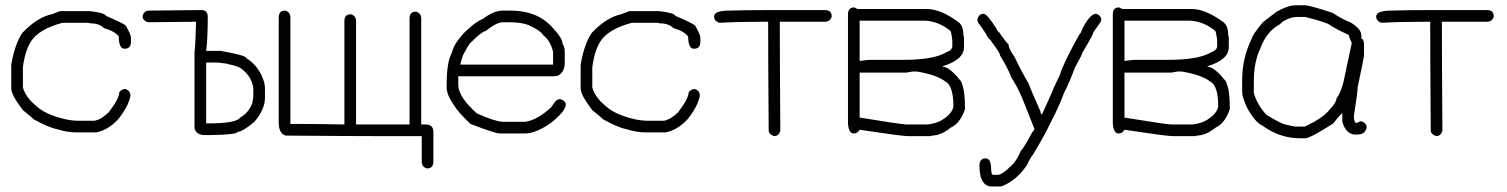

<svg xmlns="http://www.w3.org/2000/svg" viewBox="-20 -500 5558 708"><path d="M310.5 -459Q365.7 -453.1 371.1 -441.4Q430.7 -416 443.4 -406.2Q462.9 -372.6 462.9 -361.3V-345.7Q462.9 -320.3 439.5 -320.3Q418 -320.3 418 -365.2Q403.8 -384.8 363.3 -396.5Q346.7 -414.1 310.5 -414.1Q310.5 -416 302.7 -416H210.9Q134.3 -396 101.6 -357.4Q73.2 -321.8 64.5 -252V-177.7Q73.7 -142.6 113.3 -109.4Q136.7 -87.9 173.8 -74.2Q226.6 -54.7 269.5 -54.7H328.1Q354 -59.6 380.9 -85.9Q419.9 -136.7 419.9 -160.2Q430.2 -171.9 441.4 -171.9Q460.9 -167 460.9 -146.5Q454.1 -108.4 416 -60.5Q377.9 -19.5 334 -11.7H265.6Q226.6 -11.7 191.4 -23.4Q159.7 -29.3 103.5 -60.5Q103.5 -62.5 64.5 -93.8Q22 -148.9 21.5 -173.8V-261.7Q34.7 -338.4 62.5 -378.9Q112.3 -431.2 162.1 -445.3Q167.5 -445.3 201.2 -459Z M722.7 -462.9Q746.1 -462.9 746.1 -437.5Q746.1 -355.5 740.2 -312.5H793Q888.7 -295.9 888.7 -285.2Q921.9 -265.6 943.4 -224.6Q957 -195.8 957 -175.8V-138.7Q957 -96.7 918 -50.8Q874 -13.7 855.5 -13.7Q855.5 -3.4 755.9 -2H734.4Q703.6 -2 697.3 -27.3V-306.6Q701.2 -344.7 703.1 -419.9Q557.6 -418 527.3 -418Q505.9 -422.4 505.9 -441.4Q511.7 -460.9 529.3 -460.9Q675.8 -462.9 722.7 -462.9ZM740.2 -269.5V-44.9H744.1Q852.5 -44.9 865.2 -66.4Q896 -83 910.2 -119.1L914.1 -142.6V-175.8Q907.7 -217.8 871.1 -246.1Q858.9 -256.3 820.3 -263.7Q820.3 -265.6 781.2 -269.5Z M1031.2 -460.9Q1050.8 -456.1 1050.8 -435.5V-43H1089.8Q1148.4 -43 1250 -41V-421.9Q1250 -447.3 1273.4 -447.3Q1293 -442.4 1293 -421.9V-41H1490.2V-431.6Q1490.2 -457 1513.7 -457Q1533.2 -452.1 1533.2 -431.6V-41H1548.8Q1578.1 -41 1578.1 -13.7V95.7Q1578.1 121.1 1554.7 121.1Q1535.2 116.2 1535.2 95.7V2H1396.5Q1271 2 1033.2 0Q1007.8 -7.3 1007.8 -48.8V-435.5Q1007.8 -460.9 1031.2 -460.9Z M1834 -460.9H1863.3Q1960 -460.9 2015.6 -400.4Q2054.7 -358.9 2054.7 -337.9Q2062.5 -327.1 2062.5 -308.6V-269.5Q2062.5 -233.9 2037.1 -220.7L2023.4 -218.8H1669.9V-187.5Q1669.9 -142.6 1738.3 -82Q1802.7 -52.7 1834 -50.8H1916Q1959.5 -56.6 2011.7 -103.5L2021.5 -117.2Q2032.2 -134.8 2044.9 -134.8Q2066.4 -128.9 2066.4 -113.3Q2064.5 -88.9 2011.7 -46.9Q1955.6 -7.8 1916 -7.8H1822.3Q1806.6 -7.8 1714.8 -43Q1669.4 -86.4 1654.3 -111.3Q1627 -150.4 1627 -177.7V-187.5Q1627 -271 1646.5 -306.6Q1654.8 -341.3 1695.3 -382.8Q1736.3 -421.9 1759.8 -429.7Q1800.3 -460.9 1834 -460.9ZM1677.7 -261.7H2019.5V-308.6Q2009.8 -349.6 1984.4 -369.1Q1971.7 -388.7 1927.7 -408.2Q1899.4 -418 1857.4 -418H1834Q1811.5 -418 1769.5 -384.8Q1757.8 -384.8 1716.8 -343.8Q1710.9 -341.3 1687.5 -296.9Q1677.7 -268.6 1677.7 -261.7Z M2410.2 -459Q2465.3 -453.1 2470.7 -441.4Q2530.3 -416 2543 -406.2Q2562.5 -372.6 2562.5 -361.3V-345.7Q2562.5 -320.3 2539.1 -320.3Q2517.6 -320.3 2517.6 -365.2Q2503.4 -384.8 2462.9 -396.5Q2446.3 -414.1 2410.2 -414.1Q2410.2 -416 2402.3 -416H2310.5Q2233.9 -396 2201.2 -357.4Q2172.9 -321.8 2164.1 -252V-177.7Q2173.3 -142.6 2212.9 -109.4Q2236.3 -87.9 2273.4 -74.2Q2326.2 -54.7 2369.1 -54.7H2427.7Q2453.6 -59.6 2480.5 -85.9Q2519.5 -136.7 2519.5 -160.2Q2529.8 -171.9 2541 -171.9Q2560.5 -167 2560.5 -146.5Q2553.7 -108.4 2515.6 -60.5Q2477.5 -19.5 2433.6 -11.7H2365.2Q2326.2 -11.7 2291 -23.4Q2259.3 -29.3 2203.1 -60.5Q2203.1 -62.5 2164.1 -93.8Q2121.6 -148.9 2121.1 -173.8V-261.7Q2134.3 -338.4 2162.1 -378.9Q2211.9 -431.2 2261.7 -445.3Q2267.1 -445.3 2300.8 -459Z M2814.5 -462.9H3021.5Q3046.9 -462.9 3046.9 -439.5Q3042 -419.9 3021.5 -419.9H2855.5V-418Q2855.5 -301.3 2857.4 -17.6Q2851.6 2 2834 2Q2814.5 -5.4 2814.5 -19.5Q2812.5 -283.2 2812.5 -419.9H2802.7Q2704.6 -419.9 2632.8 -416Q2613.3 -421.9 2613.3 -439.5Q2613.3 -460.9 2669.9 -460.9Q2727.5 -462.9 2814.5 -462.9Z M3130.4 -472.7 3142.1 -466.8H3397.9Q3448.7 -466.8 3515.1 -418Q3532.7 -404.3 3532.7 -367.2Q3534.7 -367.2 3534.7 -359.4V-326.2Q3534.7 -279.8 3456.5 -255.9V-253.9Q3481 -253.9 3522.9 -201.2Q3538.6 -172.9 3538.6 -97.7Q3520 -44.4 3485.8 -29.3Q3449.7 0 3415.5 0Q3415.5 2 3407.7 2H3327.6Q3306.2 2 3149.9 -21.5Q3142.6 -7.8 3128.4 -7.8Q3109.4 -7.8 3106.9 -44.9V-447.3Q3106.9 -472.7 3130.4 -472.7ZM3149.9 -423.8V-275.4H3151.9Q3180.2 -279.3 3183.1 -279.3H3310.1Q3422.9 -279.3 3468.3 -306.6Q3491.7 -314.9 3491.7 -330.1V-351.6Q3487.3 -386.7 3483.9 -386.7Q3441.9 -420.9 3392.1 -423.8ZM3323.7 -232.4H3149.9V-66.4Q3307.1 -41 3321.8 -41H3399.9Q3431.6 -44.9 3448.7 -54.7Q3484.9 -75.2 3493.7 -99.6L3495.6 -107.4Q3495.6 -184.1 3466.3 -199.2Q3434.6 -224.1 3360.8 -236.3H3345.2Q3326.2 -232.4 3323.7 -232.4Z M3607.4 -449.2Q3619.6 -449.2 3654.3 -394.5Q3656.7 -386.2 3666 -378.9Q3686.5 -348.1 3699.2 -335.9Q3699.2 -320.3 3720.7 -291Q3747.1 -235.4 3773.4 -191.4Q3779.3 -172.9 3816.4 -89.8Q3817.4 -78.1 3822.3 -78.1L3861.3 -164.1Q3861.3 -168.9 3888.7 -224.6Q3898.9 -262.7 3959 -371.1Q3963.9 -374 3974.6 -400.4Q4001 -449.2 4021.5 -449.2Q4041 -443.4 4041 -425.8Q4041 -420.4 4011.7 -380.9Q4011.7 -372.6 3970.7 -304.7Q3970.7 -298.8 3943.4 -250Q3926.8 -203.1 3902.3 -154.3Q3886.7 -109.9 3853.5 -46.9Q3835.9 -7.8 3789.1 70.3Q3779.8 80.6 3767.6 107.4Q3728 167 3671.9 187.5H3634.8Q3607.4 187.5 3595.7 150.4Q3591.8 130.9 3591.8 115.2V109.4Q3591.8 84 3615.2 84Q3634.8 84 3634.8 125Q3636.2 144.5 3640.6 144.5H3660.2Q3676.8 144.5 3716.8 103.5Q3732.4 84.5 3744.1 56.6Q3752.9 49.8 3787.1 -13.7Q3789.1 -13.7 3794.9 -23.4L3750 -136.7Q3732.4 -179.2 3709 -214.8Q3697.8 -246.6 3668 -294.9Q3668 -304.7 3636.7 -345.7Q3636.7 -349.1 3623 -361.3Q3614.3 -380.4 3585.9 -418L3584 -427.7Q3588.4 -449.2 3607.4 -449.2Z M4106.9 -472.7 4118.7 -466.8H4374.5Q4425.3 -466.8 4491.7 -418Q4509.3 -404.3 4509.3 -367.2Q4511.2 -367.2 4511.2 -359.4V-326.2Q4511.2 -279.8 4433.1 -255.9V-253.9Q4457.5 -253.9 4499.5 -201.2Q4515.1 -172.9 4515.1 -97.7Q4496.6 -44.4 4462.4 -29.3Q4426.3 0 4392.1 0Q4392.1 2 4384.3 2H4304.2Q4282.7 2 4126.5 -21.5Q4119.1 -7.8 4105 -7.8Q4085.9 -7.8 4083.5 -44.9V-447.3Q4083.5 -472.7 4106.9 -472.7ZM4126.5 -423.8V-275.4H4128.4Q4156.7 -279.3 4159.7 -279.3H4286.6Q4399.4 -279.3 4444.8 -306.6Q4468.3 -314.9 4468.3 -330.1V-351.6Q4463.9 -386.7 4460.4 -386.7Q4418.5 -420.9 4368.7 -423.8ZM4300.3 -232.4H4126.5V-66.4Q4283.7 -41 4298.3 -41H4376.5Q4408.2 -44.9 4425.3 -54.7Q4461.4 -75.2 4470.2 -99.6L4472.2 -107.4Q4472.2 -184.1 4442.9 -199.2Q4411.1 -224.1 4337.4 -236.3H4321.8Q4302.7 -232.4 4300.3 -232.4Z M4757.8 -480.5H4793Q4808.6 -480.5 4892.6 -453.1Q4936.5 -425.3 4959 -418Q5000 -394 5000 -369.1V-357.4Q5008.3 -357.4 5009.8 -337.9V-296.9Q5009.8 -289.1 4986.3 -177.7Q4986.3 -157.7 4972.7 -74.2V-62.5Q4972.7 -58.6 4978.5 -46.9H4984.4Q4992.7 -52.7 5000 -52.7Q5019.5 -46.9 5019.5 -29.3Q5013.7 -3.9 4986.3 -3.9H4976.6Q4944.3 -3.9 4929.7 -50.8V-82Q4925.3 -82 4896.5 -44.9Q4811.5 9.8 4793 9.8H4773.4Q4698.7 9.8 4634.8 -37.1Q4610.4 -46.9 4580.1 -99.6Q4560.5 -141.1 4560.5 -160.2V-205.1Q4560.5 -285.6 4595.7 -357.4Q4597.2 -370.1 4636.7 -418L4687.5 -457Q4729.5 -480.5 4757.8 -480.5ZM4603.5 -199.2V-156.2Q4617.7 -110.8 4650.4 -76.2Q4709 -41 4720.7 -41Q4749 -33.2 4763.7 -33.2H4791Q4858.9 -64.5 4882.8 -95.7Q4908.2 -122.1 4908.2 -136.7Q4929.7 -165.5 4941.4 -232.4L4964.8 -341.8Q4959.5 -350.1 4953.1 -371.1Q4917 -387.7 4888.7 -404.3Q4879.9 -416 4793 -437.5H4763.7Q4739.7 -437.5 4716.8 -423.8Q4712.4 -423.8 4699.2 -410.2Q4650.4 -384.8 4627 -320.3Q4603.5 -271.5 4603.5 -199.2Z M5255.9 -462.9H5462.9Q5488.3 -462.9 5488.3 -439.5Q5483.4 -419.9 5462.9 -419.9H5296.9V-418Q5296.9 -301.3 5298.8 -17.6Q5293 2 5275.4 2Q5255.9 -5.4 5255.9 -19.5Q5253.9 -283.2 5253.9 -419.9H5244.1Q5146 -419.9 5074.2 -416Q5054.7 -421.9 5054.7 -439.5Q5054.7 -460.9 5111.3 -460.9Q5168.9 -462.9 5255.9 -462.9Z"/></svg>

Font: CEF Fonts CJK
Style: Regular
Weight: 400
Designer: PartyBoss (派对大魔王)
Version: Release 2.25